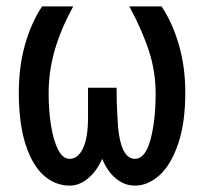

<svg xmlns="http://www.w3.org/2000/svg" viewBox="-20 -570 640 602"><path d="M39 -280Q39 -361.5 58.5 -430.2Q78 -499 112 -550H209.5Q171.5 -480.5 152 -414Q132.5 -347.5 132.5 -277.5Q132.5 -224.5 139.8 -177.8Q147 -131 161.8 -101.5Q176.5 -72 198.5 -72Q224.5 -72 240.2 -104.8Q256 -137.5 256 -201V-295H345.5Q345.5 -250 348 -207.5Q352.5 -72 403 -72Q435.5 -72 451.8 -132Q468 -192 468 -277.5Q468 -345 447.2 -409.5Q426.5 -474 385.5 -550H486.5Q520.5 -499.5 540.8 -429.8Q561 -360 561 -280Q561 -183.5 538.2 -117.8Q515.5 -52 479.5 -20Q443.5 12 403 12Q370.5 12 343.5 -10.2Q316.5 -32.5 300.5 -72Q283.5 -33.5 256.2 -10.8Q229 12 198.5 12Q154 12 118 -19.2Q82 -50.5 60.5 -116.2Q39 -182 39 -280Z"/></svg>

Font: JuliaMono Medium
Style: Regular
Weight: 500
Monospace: yes
Designer: cormullion
Foundry: corm
Version: Version 0.054; ttfautohint (v1.8.4)